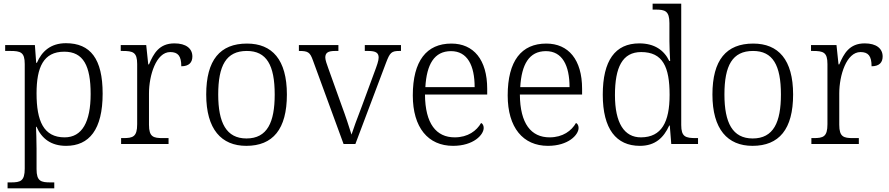

<svg xmlns="http://www.w3.org/2000/svg" viewBox="-20 -780 4816 1040"><path d="M21 240H274V208H254C202 208 178 202 178 136V25C178 -22 176 -64 175 -93H178C206 -29 257 10 338 10C463 10 536 -78 536 -273C536 -461 470 -546 337 -546C254 -546 206 -501 180 -440H176L169 -536H8V-504H35C92 -504 114 -497 114 -433V133C114 201 91 208 39 208H21ZM330 -36C216 -36 178 -125 178 -274C178 -415 215 -500 328 -500C432 -500 471 -423 471 -271C471 -120 425 -36 330 -36Z M636 0H893V-32H862C811 -32 787 -38 787 -104V-274C787 -372 826 -498 902 -498C944 -498 962 -477 962 -421C1005 -421 1022 -443 1022 -474C1022 -517 988 -545 925 -545C842 -545 812 -490 787 -431H783L772 -536H634V-504H643C701 -504 723 -497 723 -433V-107C723 -39 700 -32 648 -32H636Z M1314 10C1458 10 1534 -80 1534 -268C1534 -457 1454 -544 1318 -544C1172 -544 1097 -455 1097 -268C1097 -80 1179 10 1314 10ZM1315 -30C1206 -30 1162 -115 1162 -268C1162 -425 1205 -504 1317 -504C1424 -504 1468 -427 1468 -268C1468 -118 1428 -30 1315 -30Z M1675 -453 1841 0H1905L2071 -440C2092 -495 2100 -504 2144 -504H2152V-536H1956V-504H1974C2017 -504 2031 -493 2031 -468C2031 -451 2022 -426 2007 -386L1941 -207C1914 -137 1892 -77 1884 -51C1873 -87 1850 -157 1830 -210L1759 -408C1751 -430 1742 -455 1742 -468C1742 -493 1755 -504 1795 -504H1813V-536H1599V-504C1648 -504 1659 -498 1675 -453Z M2434 10C2545 10 2600 -50 2600 -87C2600 -101 2594 -110 2586 -114C2562 -72 2515 -36 2443 -36C2343 -36 2283 -110 2282 -268H2619V-299C2619 -457 2545 -544 2425 -544C2291 -544 2216 -451 2216 -263C2216 -89 2299 10 2434 10ZM2551 -308H2284C2291 -431 2332 -503 2423 -503C2512 -503 2551 -425 2551 -308Z M2948 10C3059 10 3114 -50 3114 -87C3114 -101 3108 -110 3100 -114C3076 -72 3029 -36 2957 -36C2857 -36 2797 -110 2796 -268H3133V-299C3133 -457 3059 -544 2939 -544C2805 -544 2730 -451 2730 -263C2730 -89 2813 10 2948 10ZM3065 -308H2798C2805 -431 2846 -503 2937 -503C3026 -503 3065 -425 3065 -308Z M3446 10C3529 10 3575 -34 3605 -100H3608L3616 0H3761V-32H3750C3693 -32 3670 -39 3670 -103V-760H3515V-728H3531C3582 -728 3606 -721 3606 -655V-557C3606 -526 3608 -485 3610 -450H3605C3577 -508 3525 -545 3443 -545C3312 -545 3245 -452 3245 -267C3245 -81 3318 10 3446 10ZM3453 -36C3361 -35 3311 -114 3311 -265C3311 -415 3351 -498 3453 -498C3570 -498 3607 -418 3607 -266C3607 -118 3563 -37 3453 -36Z M4056 10C4200 10 4276 -80 4276 -268C4276 -457 4196 -544 4060 -544C3914 -544 3839 -455 3839 -268C3839 -80 3921 10 4056 10ZM4057 -30C3948 -30 3904 -115 3904 -268C3904 -425 3947 -504 4059 -504C4166 -504 4210 -427 4210 -268C4210 -118 4170 -30 4057 -30Z M4375 0H4632V-32H4601C4550 -32 4526 -38 4526 -104V-274C4526 -372 4565 -498 4641 -498C4683 -498 4701 -477 4701 -421C4744 -421 4761 -443 4761 -474C4761 -517 4727 -545 4664 -545C4581 -545 4551 -490 4526 -431H4522L4511 -536H4373V-504H4382C4440 -504 4462 -497 4462 -433V-107C4462 -39 4439 -32 4387 -32H4375Z"/></svg>

Font: Noto Serif Lao Light
Style: Regular
Weight: 300
Designer: Monotype Design Team
Foundry: Monotype Imaging Inc.
Version: Version 2.003